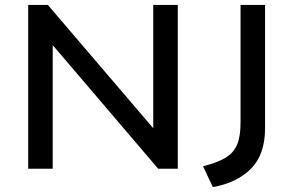

<svg xmlns="http://www.w3.org/2000/svg" viewBox="-20 -688 1196 783"><path d="M705 -668V0H625L195 -504V0H95V-668H175L605 -165V-668ZM1061 -668V-166Q1061 -57 1003 0.5Q945 58 848 75L808 -10Q868 -25 901 -45.5Q934 -66 947.5 -99.5Q961 -133 961 -189V-668Z"/></svg>

Font: Madhuban
Style: Regular
Weight: 400
Designer: jaikishan Patel
Foundry: MagicType
Version: Version 1.000